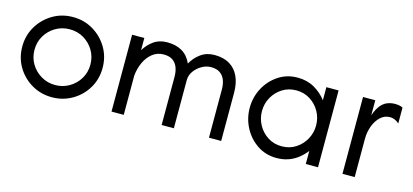

<svg xmlns="http://www.w3.org/2000/svg" viewBox="-47 -752 2283 1062"><g transform="rotate(15 1094.5 -221.0)"><path d="M270 7Q207 7 154.5 -23.5Q102 -54 71 -106Q40 -158 40 -222Q40 -286 71 -338Q102 -390 154 -421Q206 -452 270 -452Q334 -452 386 -421Q438 -390 469 -338Q500 -286 500 -222Q500 -158 469 -106Q438 -54 385.5 -23.5Q333 7 270 7ZM270 -63Q314 -63 350.5 -84.5Q387 -106 408.5 -142Q430 -178 430 -222Q430 -267 408.5 -303Q387 -339 351 -360.5Q315 -382 270 -382Q226 -382 189.5 -360.5Q153 -339 131.5 -303Q110 -267 110 -222Q110 -178 131.5 -142Q153 -106 189.5 -84.5Q226 -63 270 -63Z M610 -2V-442H680V-372Q700 -406 732 -429Q764 -452 810 -452Q860 -452 895 -431.5Q930 -411 949 -368Q969 -404 1002 -428Q1035 -452 1081 -452Q1132 -452 1167 -431Q1202 -410 1220 -371Q1238 -332 1238 -277V-2H1168V-277Q1168 -308 1159 -331.5Q1150 -355 1130.5 -368.5Q1111 -382 1079 -382Q1052 -382 1026.5 -367.5Q1001 -353 984 -329.5Q967 -306 967 -277V-2H897V-277Q897 -308 888 -331.5Q879 -355 859.5 -368.5Q840 -382 808 -382Q771 -382 743.5 -360Q716 -338 700 -303Q684 -268 680 -227V-2Z M1557 10Q1495 10 1446.5 -22.5Q1398 -55 1370.5 -107.5Q1343 -160 1343 -220Q1343 -281 1370.5 -333Q1398 -385 1446.5 -417.5Q1495 -450 1557 -450Q1611 -450 1652.5 -426.5Q1694 -403 1723 -365V-440H1793V0H1723V-75Q1704 -50 1679 -30.5Q1654 -11 1623.5 -0.5Q1593 10 1557 10ZM1568 -60Q1613 -60 1648 -82.5Q1683 -105 1703 -141.5Q1723 -178 1723 -220Q1723 -263 1703 -299Q1683 -335 1648 -357.5Q1613 -380 1568 -380Q1523 -380 1488 -357.5Q1453 -335 1433 -299Q1413 -263 1413 -220Q1413 -178 1433 -141.5Q1453 -105 1488 -82.5Q1523 -60 1568 -60Z M1933 0V-440H2003V-354Q2016 -391 2032.5 -411.5Q2049 -432 2070 -440.5Q2091 -449 2115 -449Q2126 -449 2137.5 -447Q2149 -445 2159 -440V-349Q2147 -360 2134 -365.5Q2121 -371 2107 -371Q2075 -371 2051.5 -348.5Q2028 -326 2015.5 -291.5Q2003 -257 2003 -220V0Z"/></g></svg>

Font: Teachers
Style: Regular
Weight: 400
Designer: Alfredo Marco Pradil, Chank Diesel
Version: Version 1.001